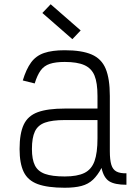

<svg xmlns="http://www.w3.org/2000/svg" viewBox="-20 -868 640 902"><path d="M284 14Q204 14 157.5 -3Q111 -20 91.5 -60Q72 -100 72 -168Q72 -241 91.5 -282.5Q111 -324 157.5 -341Q204 -358 284 -358H438V-417Q438 -479 424 -513Q410 -547 376.5 -562Q343 -577 284 -577Q241 -577 214 -568Q187 -559 171 -537Q155 -515 143 -476L87 -490Q103 -543 126 -574.5Q149 -606 187 -619Q225 -632 284 -632Q364 -632 410.5 -612Q457 -592 476.5 -545Q496 -498 496 -417V-158Q496 -117 503 -94Q510 -71 527.5 -62Q545 -53 574 -54V0Q519 0 493 -16.5Q467 -33 457 -79Q439 -45 417 -24Q395 -3 363 5.5Q331 14 284 14ZM284 -39Q343 -39 376.5 -55.5Q410 -72 424 -111Q438 -150 438 -218V-304H284Q225 -304 191.5 -292Q158 -280 144 -250.5Q130 -221 130 -168Q130 -119 144 -91Q158 -63 191.5 -51Q225 -39 284 -39ZM320 -684 179 -807 218 -848 359 -725Z"/></svg>

Font: Victor Mono Thin ExtraLight
Style: Regular
Weight: 250
Monospace: yes
Version: Version 1.561;gftools[0.9.30]